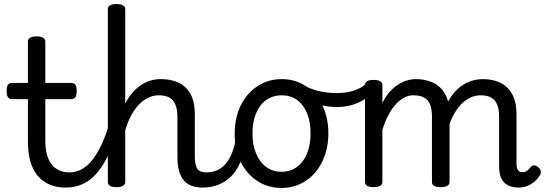

<svg xmlns="http://www.w3.org/2000/svg" viewBox="-20 -910 2694 949"><path d="M305 17Q259 17 224.5 2Q190 -13 166 -41.5Q142 -70 130 -112.5Q118 -155 118 -211V-420H40Q26 -420 19.5 -429Q13 -438 13 -460Q13 -483 19.5 -491.5Q26 -500 40 -500H118V-704Q118 -717 128.5 -723.5Q139 -730 161 -730Q182 -730 193 -723.5Q204 -717 204 -704V-500H331Q346 -500 352.5 -491.5Q359 -483 359 -460Q359 -438 352.5 -429Q346 -420 331 -420H204V-214Q204 -176 211.5 -147.5Q219 -119 234 -99Q249 -79 271.5 -68.5Q294 -58 323 -58Q337 -58 344 -46.5Q351 -35 349.5 -20.5Q348 -6 337 5.5Q326 17 305 17Z M305 17Q291 17 284.5 5.5Q278 -6 279.5 -20.5Q281 -35 292 -46.5Q303 -58 324 -58Q353 -58 380 -71.5Q407 -85 431 -113Q455 -141 476.5 -184Q498 -227 516 -286Q522 -300 533.5 -299.5Q545 -299 554.5 -290Q564 -281 561 -269Q540 -196 514.5 -142.5Q489 -89 458 -53.5Q427 -18 389 -0.5Q351 17 305 17Z M981 17Q951 17 927.5 8.5Q904 0 888.5 -18.5Q873 -37 865 -65.5Q857 -94 857 -135V-334Q857 -384 836 -411.5Q815 -439 764 -439Q740 -439 716 -428.5Q692 -418 670 -396.5Q648 -375 630 -342.5Q612 -310 599 -266V-11Q599 2 588 8.5Q577 15 556 15Q534 15 523.5 8.5Q513 2 513 -11V-864Q513 -877 523.5 -883.5Q534 -890 556 -890Q577 -890 588 -883.5Q599 -877 599 -864V-398Q614 -428 634 -451Q654 -474 677 -489.5Q700 -505 725 -512Q750 -519 776 -519Q825 -519 862.5 -501.5Q900 -484 921.5 -445.5Q943 -407 943 -343V-138Q943 -94 955 -76Q967 -58 1000 -58Q1014 -58 1021 -46.5Q1028 -35 1026.5 -20.5Q1025 -6 1014 5.5Q1003 17 981 17Z M981 17Q967 17 960.5 5.5Q954 -6 955.5 -20.5Q957 -35 968 -46.5Q979 -58 1000 -58Q1027 -58 1049.5 -67Q1072 -76 1090.5 -95Q1109 -114 1122.5 -144Q1136 -174 1144 -215Q1147 -230 1160 -233.5Q1173 -237 1185 -232Q1197 -227 1195 -212Q1187 -153 1168.5 -109.5Q1150 -66 1122.5 -38.5Q1095 -11 1059.5 3Q1024 17 981 17Z M1372 19Q1305 19 1252.5 -15Q1200 -49 1170 -109.5Q1140 -170 1140 -250Q1140 -309 1157 -358Q1174 -407 1205.5 -443Q1237 -479 1279 -499Q1321 -519 1372 -519Q1439 -519 1491 -484.5Q1543 -450 1573 -389.5Q1603 -329 1603 -251Q1603 -204 1592 -163Q1581 -122 1560.5 -88.5Q1540 -55 1511.5 -31Q1483 -7 1447.5 6Q1412 19 1372 19ZM1372 -61Q1405 -61 1431 -74.5Q1457 -88 1476 -113Q1495 -138 1505 -173Q1515 -208 1515 -251Q1515 -308 1497.5 -350.5Q1480 -393 1448 -416Q1416 -439 1372 -439Q1340 -439 1313 -426Q1286 -413 1267 -387.5Q1248 -362 1238 -327.5Q1228 -293 1228 -250Q1228 -193 1246 -150.5Q1264 -108 1296 -84.5Q1328 -61 1372 -61Z M1644 -381Q1600 -381 1554.5 -393.5Q1509 -406 1447 -440Q1434 -446 1432 -457.5Q1430 -469 1435 -479.5Q1440 -490 1449.5 -495Q1459 -500 1470 -494Q1513 -470 1555 -460Q1597 -450 1647 -450Q1678 -450 1706 -456Q1734 -462 1757.5 -474Q1781 -486 1796 -503Q1804 -511 1813 -507.5Q1822 -504 1829 -494.5Q1836 -485 1836.5 -473.5Q1837 -462 1828 -454Q1797 -427 1767.5 -411Q1738 -395 1708 -388Q1678 -381 1644 -381Z M2543 17Q2519 17 2500.5 10Q2482 3 2470 -10Q2458 -23 2452.5 -43Q2447 -63 2447 -88V-334Q2447 -368 2438 -391.5Q2429 -415 2409 -427Q2389 -439 2355 -439Q2326 -439 2298.5 -424.5Q2271 -410 2247 -380.5Q2223 -351 2205 -306Q2187 -261 2177 -201H2149Q2149 -279 2166.5 -338.5Q2184 -398 2214 -438.5Q2244 -479 2283.5 -499Q2323 -519 2367 -519Q2415 -519 2452 -501.5Q2489 -484 2511 -445.5Q2533 -407 2533 -343V-99Q2533 -85 2536.5 -76Q2540 -67 2546.5 -63Q2553 -59 2562 -59Q2573 -59 2579.5 -62.5Q2586 -66 2592.5 -72.5Q2599 -79 2607 -88Q2613 -94 2622.5 -92.5Q2632 -91 2642 -82Q2650 -75 2652.5 -65Q2655 -55 2650 -46Q2639 -27 2622 -12.5Q2605 2 2585 9.5Q2565 17 2543 17ZM1826 15Q1805 15 1794.5 8.5Q1784 2 1784 -11V-489Q1784 -502 1794.5 -508.5Q1805 -515 1826 -515Q1848 -515 1859 -508.5Q1870 -502 1870 -489V-401Q1887 -435 1907.5 -457.5Q1928 -480 1950 -493.5Q1972 -507 1994 -513Q2016 -519 2035 -519Q2082 -519 2120 -501.5Q2158 -484 2180 -445.5Q2202 -407 2202 -343V-11Q2202 2 2191 8.5Q2180 15 2158 15Q2136 15 2125.5 8.5Q2115 2 2115 -11V-334Q2115 -368 2106.5 -391.5Q2098 -415 2077.5 -427Q2057 -439 2023 -439Q2001 -439 1979.5 -428.5Q1958 -418 1937.5 -396Q1917 -374 1900 -342Q1883 -310 1870 -268V-11Q1870 2 1859 8.5Q1848 15 1826 15Z"/></svg>

Font: Playwrite IT Moderna
Style: Regular
Weight: 400
Designer: Veronika Burian, José Scaglione
Foundry: TypeTogether
Version: Version 1.002